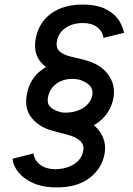

<svg xmlns="http://www.w3.org/2000/svg" viewBox="-20 -732 582 842"><path d="M228 90Q170 90 128 72Q86 54 62 25Q38 -4 35 -36L127 -59Q131 -29 155.5 -10Q180 9 219 10Q270 10 304.5 -12Q339 -34 345 -71Q350 -97 331 -114.5Q312 -132 273 -142L208 -159Q154 -174 120.5 -213Q87 -252 97 -314Q109 -386 163.5 -426Q218 -466 306 -466Q359 -466 394.5 -449.5Q430 -433 450.5 -404.5Q471 -376 477 -341L394 -320Q388 -350 361 -368Q334 -386 298 -386Q255 -386 225.5 -363.5Q196 -341 190 -303Q186 -277 201 -262.5Q216 -248 247 -240L312 -223Q380 -204 414 -159.5Q448 -115 439 -60Q428 6 373.5 48Q319 90 228 90ZM267 -155Q216 -155 178.5 -174Q141 -193 120 -223.5Q99 -254 97 -287L166 -304Q170 -286 185 -270.5Q200 -255 221.5 -246.5Q243 -238 266 -238Q313 -238 346 -259.5Q379 -281 385 -316Q389 -343 370 -360Q351 -377 312 -388L248 -405Q193 -421 159.5 -459Q126 -497 136 -560Q149 -632 203 -672Q257 -712 345 -712Q399 -712 436.5 -695.5Q474 -679 495.5 -651Q517 -623 524 -588L434 -566Q429 -596 405.5 -613.5Q382 -631 344 -631Q298 -631 266.5 -609Q235 -587 229 -548Q225 -523 240 -508Q255 -493 286 -485L351 -469Q421 -451 454 -405.5Q487 -360 478 -305Q467 -239 413 -197Q359 -155 267 -155Z"/></svg>

Font: Figtree SemiBold
Style: Italic
Weight: 600
Italic angle: -9.5°
Foundry: Erik Kennedy
Version: Version 2.001;gftools[0.9.30]